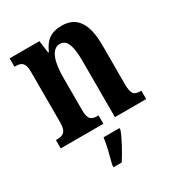

<svg xmlns="http://www.w3.org/2000/svg" viewBox="-183 -661 913 994"><g transform="rotate(-30 273.5 -163.5)"><path d="M15 0H270V-50H266C230 -50 210 -58 210 -116V-312C210 -394 227 -471 281 -471C326 -471 339 -419 339 -334V0H526V-50H522C486 -50 469 -59 469 -121V-354C469 -489 423 -548 336 -548C269 -548 235 -518 211 -462H207L197 -536H19V-486H23C58 -486 80 -477 80 -421V-119C80 -59 57 -50 20 -50H15ZM203 208V221H252C280 178 316 113 331 71V61H236C230 107 214 166 203 208Z"/></g></svg>

Font: Noto Serif Georgian ExtraCondensed Bold
Style: Regular
Weight: 700
Width: 2
Designer: Monotype Design Team, Akaki Razmadze
Foundry: Google LLC
Version: Version 2.003